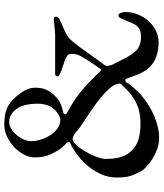

<svg xmlns="http://www.w3.org/2000/svg" viewBox="44 -778 734 861"><g transform="rotate(-90 410.5 -347.0)"><path d="M135.7 -557.6Q135.7 -583 149.2 -607.7Q162.6 -632.3 183.6 -651.6Q204.6 -670.9 230.7 -682.6Q256.8 -694.3 281.7 -694.3Q307.6 -694.3 327.4 -690.7Q347.2 -687 363.5 -678.5Q379.9 -669.9 394.3 -656Q408.7 -642.1 423.8 -621.1Q435.1 -605.5 441.7 -589.8Q448.2 -574.2 448.2 -552.2Q448.2 -520.5 433.8 -495.6Q419.4 -470.7 394 -452.1Q389.6 -448.2 382.3 -444.6Q375 -440.9 366.7 -438Q358.4 -435.1 349.9 -432.9Q341.3 -430.7 335 -429.2Q331.5 -428.2 330.3 -426.3Q329.1 -424.3 329.1 -422.4Q329.1 -420.4 329.8 -417.7Q330.6 -415 335 -413.1Q354 -402.8 374.5 -390.6Q395 -378.4 419.4 -359.9Q447.3 -337.9 473.4 -313Q499.5 -288.1 522.5 -262.7Q525.9 -260.3 528.3 -260.3Q529.8 -260.3 534.4 -266.4Q539.1 -272.5 545.7 -282Q552.2 -291.5 559.8 -302.7Q567.4 -314 573.7 -324.5Q580.1 -335 584.7 -342.8Q589.4 -350.6 590.8 -353Q594.2 -360.4 595.9 -365.2Q597.7 -370.1 598.4 -374.5Q599.1 -378.9 599.4 -383.3Q599.6 -387.7 599.6 -394.5Q599.6 -396.5 598.6 -402.3Q597.7 -408.2 593.8 -410.6Q583 -418 571.5 -422.4Q560.1 -426.8 548.1 -430.4Q536.1 -434.1 524.7 -438.2Q513.2 -442.4 502.4 -448.7Q501 -449.2 500.2 -450.9Q499.5 -452.6 499.5 -455.1Q499.5 -458.5 501 -462.4Q502.4 -466.3 511.7 -466.3H687.5Q693.8 -466.3 703.6 -467.3Q713.4 -468.3 723.1 -469.2Q732.9 -470.2 741.9 -471.2Q751 -472.2 756.3 -472.2Q766.6 -472.2 766.6 -463.9Q766.6 -454.6 758.3 -447.8Q744.6 -441.4 730.7 -435.5Q716.8 -429.7 704.3 -423.8Q691.9 -418 681.4 -411.4Q670.9 -404.8 663.6 -397Q646.5 -377.9 632.6 -358.9Q618.7 -339.8 605.5 -321.3Q592.3 -302.7 579.6 -284.7Q566.9 -266.6 552.7 -248.5Q545.4 -238.3 545.4 -235.8Q545.4 -227.5 549.1 -216.1Q552.7 -204.6 558.1 -196.8Q564.5 -184.6 570.3 -172.6Q576.2 -160.6 582.3 -148.9Q588.4 -137.2 596.2 -125.7Q604 -114.3 614.7 -103Q621.1 -96.2 629.4 -91.8Q637.7 -87.4 646.5 -85Q655.3 -82.5 663.3 -81.8Q671.4 -81.1 677.2 -81.1Q688 -81.1 695.6 -82.5Q703.1 -84 708.5 -86.4Q713.9 -88.9 717.5 -92.3Q721.2 -95.7 725.1 -99.6Q731.4 -106 737.3 -119.9Q743.2 -133.8 748.8 -147.7Q754.4 -161.6 759.8 -172.1Q765.1 -182.6 771 -182.6Q775.9 -182.6 779.1 -179.2Q782.2 -175.8 784.2 -170.7Q786.1 -165.5 786.9 -160.2Q787.6 -154.8 787.6 -151.4Q787.6 -123 777.1 -96.2Q766.6 -69.3 748.3 -48.6Q730 -27.8 705.1 -15.1Q680.2 -2.4 650.9 -2.4Q618.7 -2.4 589.4 -12Q560.1 -21.5 537.6 -45.4Q527.3 -57.1 520.3 -69.6Q513.2 -82 507.8 -95Q502.4 -107.9 497.8 -121.3Q493.2 -134.8 487.8 -148.4Q486.8 -151.4 481 -151.4Q473.6 -151.4 469.5 -142.8Q465.3 -134.3 456.5 -124Q450.7 -117.2 443.8 -109.6Q437 -102.1 429.9 -94.7Q422.9 -87.4 415.8 -81.1Q408.7 -74.7 402.8 -70.3Q383.3 -55.2 361.8 -42.5Q340.3 -29.8 317.4 -20.3Q294.4 -10.7 270.3 -5.4Q246.1 0 221.2 0Q196.8 0 173.1 -8.5Q149.4 -17.1 129.2 -29.8Q108.9 -42.5 93.8 -56.9Q78.6 -71.3 72.3 -83Q65.4 -96.7 60.3 -107.9Q55.2 -119.1 51.8 -131.1Q48.3 -143.1 46.9 -157.2Q45.4 -171.4 45.4 -190.9Q45.4 -224.6 58.3 -255.4Q71.3 -286.1 91.8 -312.5Q112.3 -338.9 138.2 -359.6Q164.1 -380.4 190.4 -394.5Q194.8 -397 200 -398.9Q205.1 -400.9 205.1 -406.2Q205.1 -409.7 203.1 -411.6Q186.5 -427.2 177 -439.2Q167.5 -451.2 159.2 -467.3Q146.5 -489.7 141.1 -510.3Q135.7 -530.8 135.7 -557.6ZM217.8 -387.7Q210 -387.7 200.4 -379.6Q190.9 -371.6 180.9 -358.6Q170.9 -345.7 161.6 -329.6Q152.3 -313.5 145 -297.1Q137.7 -280.8 133.3 -266.1Q128.9 -251.5 128.9 -241.7Q128.9 -223.6 130.6 -205.8Q132.3 -188 137.5 -171.4Q142.6 -154.8 152.3 -139.9Q162.1 -125 178.7 -112.3Q189.9 -102.5 205.1 -96.7Q220.2 -90.8 235.4 -87.9Q250.5 -85 264.4 -84.2Q278.3 -83.5 287.1 -83.5Q321.8 -83.5 347.7 -90.8Q373.5 -98.1 394 -110.1Q414.6 -122.1 431.2 -137.7Q447.8 -153.3 464.4 -169.9Q466.8 -172.4 466.8 -175.8Q466.8 -191.9 454.6 -209.5Q442.4 -227.1 423.1 -244.9Q403.8 -262.7 380.4 -280Q356.9 -297.4 334.2 -312.5Q311.5 -327.6 292.2 -340.3Q272.9 -353 262.2 -361.3Q257.8 -365.2 252.9 -369.9Q248 -374.5 242.4 -378.4Q236.8 -382.3 230.7 -385Q224.6 -387.7 217.8 -387.7ZM208.5 -572.8Q208.5 -554.2 215.3 -531.5Q222.2 -508.8 234.6 -489Q247.1 -469.2 264.9 -456.1Q282.7 -442.9 304.7 -442.9Q309.1 -442.9 315.7 -445.3Q322.3 -447.8 327.6 -451.2Q354 -466.8 365.2 -490.5Q376.5 -514.2 376.5 -544.9Q376.5 -574.2 370.4 -600.6Q364.3 -627 345.2 -648.9Q336.4 -658.7 323.7 -665.5Q311 -672.4 295.4 -672.4Q278.8 -672.4 263.2 -662.6Q247.6 -652.8 235.4 -638.2Q223.1 -623.5 215.8 -606Q208.5 -588.4 208.5 -572.8Z"/></g></svg>

Font: IM FELL French Canon SC
Style: Regular
Weight: 400
Designer: Igino Marini
Foundry: Igino Marini
Version: 3.00